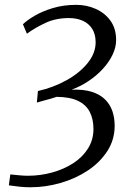

<svg xmlns="http://www.w3.org/2000/svg" viewBox="-20 -769 538 792"><path d="M105 3.5Q83 3.5 61.2 1.2Q39.5 -1 16.5 -4.5L22.5 -49.5Q41 -47.5 60.5 -45.8Q80 -44 94.5 -44Q146.5 -44 195.2 -57.5Q244 -71 282.5 -96Q321 -121 343.2 -156.8Q365.5 -192.5 365.5 -237Q365.5 -278 350 -307.8Q334.5 -337.5 301.2 -353.2Q268 -369 213.5 -369.5Q207 -367 189.8 -362Q172.5 -357 155.2 -352.5Q138 -348 132 -346L136.5 -393.5Q200.5 -408 254.8 -438.2Q309 -468.5 341.8 -509.2Q374.5 -550 374.5 -594.5Q374.5 -627.5 360.5 -649.8Q346.5 -672 321.8 -683.2Q297 -694.5 264.5 -694.5Q209.5 -694.5 166.8 -674.2Q124 -654 91 -630L74.5 -669Q92 -686 123.8 -704.5Q155.5 -723 199 -736Q242.5 -749 295 -749Q337 -749 374.5 -732.5Q412 -716 435.5 -683.8Q459 -651.5 459 -603.5Q459 -573.5 444 -542.5Q429 -511.5 403.2 -483.8Q377.5 -456 344.2 -434Q311 -412 275 -399Q325 -401 358.8 -390.2Q392.5 -379.5 413.2 -359Q434 -338.5 443.5 -310.8Q453 -283 453 -250.5Q453 -193 423 -146.2Q393 -99.5 342.8 -66Q292.5 -32.5 230.5 -14.5Q168.5 3.5 105 3.5Z"/></svg>

Font: Merriweather 28pt Light
Style: Italic
Weight: 300
Italic angle: -7.8°
Version: Version 2.101